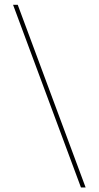

<svg xmlns="http://www.w3.org/2000/svg" viewBox="-20 -688 423 823"><path d="M56 -667.5 347 115.5H327L36 -667.5Z"/></svg>

Font: Anek Devanagari Thin
Style: Regular
Weight: 250
Designer: Kailash Malviya (Devanagari) & Yesha Goshar (Latin)
Foundry: Ek Type
Version: Version 1.003